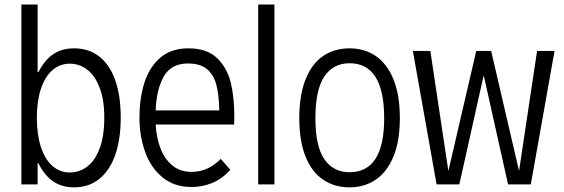

<svg xmlns="http://www.w3.org/2000/svg" viewBox="-20 -804 2459 837"><path d="M506.3 -291Q506.3 -200.2 483.4 -131.8Q460.4 -63.5 414.6 -25.4Q368.7 12.7 302.7 12.7Q249 12.7 211.2 -13.7Q173.3 -40 147.5 -92.3H144V0H73.2V-784.2H144V-489.7H147.5Q174.3 -542 211.7 -567.6Q249 -593.3 302.7 -593.3Q367.2 -593.3 412.8 -557.6Q458.5 -522 482.4 -454.1Q506.3 -386.2 506.3 -291ZM434.6 -291Q434.6 -370.1 413.8 -423.1Q393.1 -476.1 359.1 -501.2Q325.2 -526.4 284.7 -526.4Q240.2 -526.4 207.8 -497.6Q175.3 -468.8 158 -415.5Q140.6 -362.3 140.6 -291Q140.6 -218.3 158 -164.3Q175.3 -110.4 207.8 -81.3Q240.2 -52.2 284.7 -52.2Q325.7 -52.2 359.6 -77.4Q393.6 -102.5 414.1 -156.2Q434.6 -210 434.6 -291Z M1000.5 -261.2H658.7Q661.6 -205.1 679.2 -158.2Q696.8 -111.3 731 -83Q765.1 -54.7 814.9 -54.7Q887.2 -54.7 942.4 -111.3L984.4 -63.5Q946.8 -23.4 904.3 -6.1Q861.8 11.2 814.9 11.2Q739.3 11.2 688 -31.2Q636.7 -73.7 612.3 -142.8Q587.9 -211.9 587.9 -292Q587.9 -372.1 608.4 -439.9Q628.9 -507.8 676.5 -550.5Q724.1 -593.3 801.3 -593.3Q883.8 -593.3 928 -549.1Q972.2 -504.9 986.8 -440.4Q1001.5 -376 1001.5 -296.4Q1001.5 -271.5 1000.5 -261.2ZM658.7 -322.8H936Q934.6 -391.1 922.9 -435.1Q911.1 -479 881.8 -503.2Q852.5 -527.3 799.3 -527.3Q725.6 -527.3 693.6 -470Q661.6 -412.6 658.7 -322.8Z M1105.5 -784.2H1176.3V0H1105.5Z M1284.7 -288.6Q1284.7 -390.1 1312.3 -458.5Q1339.8 -526.9 1388.9 -560.1Q1438 -593.3 1503.9 -593.3Q1568.4 -593.3 1617.7 -560.1Q1667 -526.9 1695.1 -458.5Q1723.1 -390.1 1723.1 -288.6Q1723.1 -189 1695.1 -121.3Q1667 -53.7 1617.7 -20.5Q1568.4 12.7 1503.9 12.7Q1438.5 12.7 1389.2 -20.3Q1339.8 -53.2 1312.3 -120.8Q1284.7 -188.5 1284.7 -288.6ZM1654.8 -288.6Q1654.8 -528.3 1503.9 -528.3Q1433.1 -528.3 1394 -470.7Q1355 -413.1 1355 -288.6Q1355 -166.5 1394 -109.9Q1433.1 -53.2 1503.9 -53.2Q1654.8 -53.2 1654.8 -288.6Z M2397.5 -582 2293.9 0H2194.8L2089.4 -472.7H2087.9L1982.4 0H1883.3L1779.8 -582H1856L1934.6 -58.6L2056.2 -582H2121.1L2242.7 -58.6L2321.3 -582Z"/></svg>

Font: Decalotype Light
Style: Regular
Weight: 300
Designer: Alfredo Marco Pradil
Foundry: Alfredo Marco Pradil
Version: Version 1.0